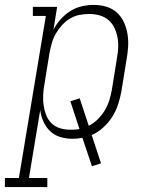

<svg xmlns="http://www.w3.org/2000/svg" viewBox="-87 -558 607 783"><path d="M-67 205V168H-10L100 -493H47V-530H146L131 -437Q143 -460 160.5 -479.5Q178 -499 200 -513Q222 -527 247 -532.5Q272 -538 296 -538Q322 -538 347 -530.5Q372 -523 390 -506.5Q408 -490 418.5 -467Q429 -444 433 -419Q437 -394 435.5 -367.5Q434 -341 429 -315L408 -185Q403 -158 394.5 -132Q386 -106 371 -82Q356 -58 334.5 -38.5Q313 -19 287 -7L325 108L288 120L249 4Q239 6 228.5 7Q218 8 208 8Q182 8 158 0.5Q134 -7 117 -23.5Q100 -40 90 -62.5Q80 -85 77 -109L31 168H106V205ZM200 -29Q209 -29 218.5 -29.5Q228 -30 237 -32L200 -145L238 -157L275 -45Q295 -55 311.5 -71.5Q328 -88 340 -107.5Q352 -127 358.5 -148Q365 -169 369 -191L390 -321Q394 -342 395 -364Q396 -386 392 -406.5Q388 -427 379 -445.5Q370 -464 354.5 -477Q339 -490 318.5 -495.5Q298 -501 277 -501Q257 -501 236.5 -497Q216 -493 198 -482Q180 -471 165.5 -455Q151 -439 140.5 -420.5Q130 -402 124.5 -382.5Q119 -363 115 -343L94 -213Q90 -192 89 -170Q88 -148 91 -127.5Q94 -107 101.5 -88Q109 -69 123.5 -55Q138 -41 158 -35Q178 -29 200 -29Z"/></svg>

Font: Iosevka Curly Slab XLtObl
Style: Regular
Weight: 200
Italic angle: -9°
Monospace: yes
Designer: Belleve Invis
Foundry: Belleve Invis
Version: Version 11.1.0; ttfautohint (v1.8.3)